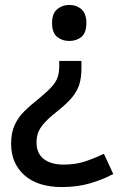

<svg xmlns="http://www.w3.org/2000/svg" viewBox="-20 -566 488 778"><path d="M310 -319V-289Q310 -253 302 -226Q294 -199 275 -175Q256 -151 223 -124Q187 -96 166.5 -75Q146 -54 137 -34.5Q128 -15 128 12Q128 55 157 78Q186 101 238 101Q286 101 325 88Q364 75 401 57L439 139Q396 162 344.5 177Q293 192 231 192Q133 192 79 144Q25 96 25 16Q25 -27 39 -58.5Q53 -90 79.5 -116Q106 -142 143 -171Q174 -197 190.5 -215.5Q207 -234 213.5 -253Q220 -272 220 -298V-319ZM330 -473Q330 -433 310 -416.5Q290 -400 260 -400Q232 -400 211.5 -416.5Q191 -433 191 -473Q191 -511 211.5 -528.5Q232 -546 260 -546Q290 -546 310 -528.5Q330 -511 330 -473Z"/></svg>

Font: Noto Sans Adlam Unjoined Medium
Style: Regular
Weight: 500
Version: Version 3.001